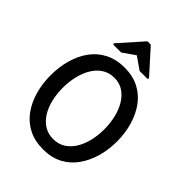

<svg xmlns="http://www.w3.org/2000/svg" viewBox="-253 -1027 1156 1156"><g transform="rotate(45 325.0 -448.5)"><path d="M326 4Q255 4 201.5 -23.5Q148 -51 113 -100Q78 -149 60.5 -211.5Q43 -274 43 -344Q43 -414 60.5 -477Q78 -540 113 -588.5Q148 -637 201.5 -664.5Q255 -692 326 -692Q397 -692 449.5 -664.5Q502 -637 537 -588.5Q572 -540 590 -477Q608 -414 608 -344Q608 -274 590 -211.5Q572 -149 537 -100Q502 -51 449.5 -23.5Q397 4 326 4ZM326 -83Q370 -83 403 -104.5Q436 -126 458 -162Q480 -198 491 -244.5Q502 -291 502 -342Q502 -393 491 -440Q480 -487 458 -524Q436 -561 403 -583Q370 -605 326 -605Q281 -605 247.5 -583Q214 -561 192 -524Q170 -487 159 -440Q148 -393 148 -342Q148 -291 159 -244.5Q170 -198 192 -162Q214 -126 247.5 -104.5Q281 -83 326 -83ZM180 -741 176 -749 311 -901H339L475 -750L471 -741H404L325 -796L246 -741Z"/></g></svg>

Font: Kreon
Style: Regular
Weight: 400
Designer: Julia Petretta
Foundry: Julia Petretta and Eli Heuer
Version: Version 2.002